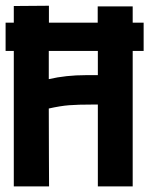

<svg xmlns="http://www.w3.org/2000/svg" viewBox="-20 -666 558 686"><path d="M29.3 -585V-644.5L154.8 -645.5V-585H329.1Q329.1 -585 329.1 -643.1H454.1V-585H493.2V-483.9H454.1V0H329.6V-292.5H314Q257.3 -292.5 226.6 -290Q195.8 -287.6 154.3 -278.3Q154.3 -182.6 154.8 -108.9Q155.3 -35.2 155.3 0H29.3V-483.9H0V-585ZM329.6 -483.9H154.3V-383.3Q216.3 -397.5 287.1 -397.5H329.6Z"/></svg>

Font: Fantasque Sans Mono
Style: Bold
Weight: 700
Monospace: yes
Designer: Jany Belluz
Version: Version 1.8.0 ; ttfautohint (v1.8.2)